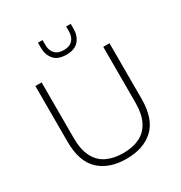

<svg xmlns="http://www.w3.org/2000/svg" viewBox="-205 -1041 1130 1198"><g transform="rotate(-30 360.0 -442.0)"><path d="M360 10Q236 10 164.5 -57Q93 -124 93 -268V-668H138V-268Q138 -184 165 -131.5Q192 -79 242 -55Q292 -31 360 -31Q429 -31 478.5 -55Q528 -79 555 -131.5Q582 -184 582 -268V-668H627V-268Q627 -124 555.5 -57Q484 10 360 10ZM360 -740Q298 -740 270 -774Q242 -808 242 -857V-894H275V-858Q275 -820 296.5 -796.5Q318 -773 360 -773Q402 -773 423.5 -796.5Q445 -820 445 -858V-894H478V-857Q478 -808 449.5 -774Q421 -740 360 -740Z"/></g></svg>

Font: Gantari ExtraLight
Style: Regular
Weight: 250
Designer: Anugrah Pasau
Foundry: Lafontype
Version: Version 1.000